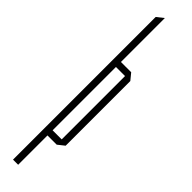

<svg xmlns="http://www.w3.org/2000/svg" viewBox="-348 -763 926 926"><g transform="rotate(45 115.0 -300.0)"><path d="M49 -35V-773L83 -800H84V-35ZM49 200V-33H50L84 0V200ZM84 0 49 -34V-35H146V0ZM146 0V-467H181V-27L147 0ZM83 -467V-501H154L181 -468V-467Z"/></g></svg>

Font: Foldit ExtraLight
Style: Regular
Weight: 250
Version: Version 1.003